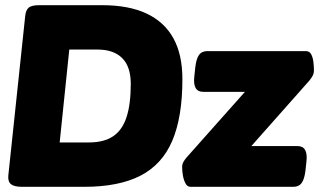

<svg xmlns="http://www.w3.org/2000/svg" viewBox="-20 -720 1230 740"><path d="M65 0Q35 0 22.5 -10Q10 -20 12 -43L77 -657Q79 -680 90 -690Q101 -700 131 -700H374Q476 -700 544.5 -668Q613 -636 648 -573Q683 -510 683 -415Q683 -269 644 -177.5Q605 -86 521.5 -43Q438 0 305 0ZM210 -171H323Q380 -171 415.5 -194.5Q451 -218 467.5 -268Q484 -318 484 -397Q484 -463 451 -496Q418 -529 356 -529H247ZM714 0Q702 0 695 -13Q688 -26 685 -43.5Q682 -61 682 -76Q682 -87 687 -96Q692 -105 699 -113L1012 -465L1071 -366H763Q722 -366 729 -426L733 -463Q737 -495 747.5 -509Q758 -523 779 -523H1159Q1173 -523 1179.5 -510.5Q1186 -498 1188 -480.5Q1190 -463 1190 -448Q1190 -438 1185.5 -429Q1181 -420 1172 -409L861 -58L802 -157H1127Q1168 -157 1161 -97L1157 -60Q1153 -29 1142.5 -14.5Q1132 0 1111 0Z"/></svg>

Font: Asap Black
Style: Italic
Weight: 900
Italic angle: -6°
Designer: Pablo Cosgaya
Foundry: Omnibus-Type
Version: Version 3.001